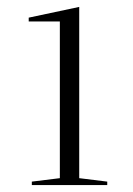

<svg xmlns="http://www.w3.org/2000/svg" viewBox="-20 -535 384 555"><path d="M72 0V-10L153 -20V-473H63V-484L209 -515V-20L290 -10V0Z"/></svg>

Font: Kalnia SemiExpanded ExtraLight
Style: Regular
Weight: 250
Width: 6
Designer: Frida Medrano
Foundry: Frida Medrano
Version: Version 1.105